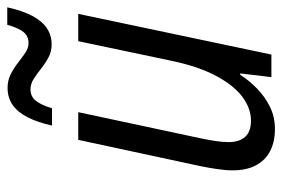

<svg xmlns="http://www.w3.org/2000/svg" viewBox="-145 -627 782 532"><g transform="rotate(-90 246.0 -361.0)"><path d="M154.3 9.8Q118.7 9.8 93 -3.7Q67.4 -17.1 53.7 -43.2Q40 -69.3 40 -107.4Q40 -127.4 43.5 -150.1Q46.9 -172.9 51.3 -194.8L124.5 -535.2H201.2L128.4 -194.3Q124 -172.9 121.1 -153.8Q118.2 -134.8 118.2 -118.7Q118.2 -89.4 132.6 -73Q147 -56.6 177.7 -56.6Q211.4 -56.6 243.2 -80.1Q274.9 -103.5 301 -151.9Q327.1 -200.2 342.8 -273.4L397.9 -535.2H473.6L360.8 0H298.3L308.6 -86.4H304.7Q288.6 -61 266.1 -39.3Q243.7 -17.6 215.8 -3.9Q188 9.8 154.3 9.8ZM164.1 -607.9Q172.9 -647.5 186.8 -675Q200.7 -702.6 220.9 -716.8Q241.2 -731 268.6 -731Q289.6 -731 306.6 -722.2Q323.7 -713.4 338.4 -701.9Q353 -690.4 366.2 -681.6Q379.4 -672.9 392.6 -672.9Q411.1 -672.9 422.4 -685.8Q433.6 -698.7 443.4 -731.9H491.7Q482.4 -689.5 467.8 -662.1Q453.1 -634.8 433.3 -621.8Q413.6 -608.9 388.7 -608.9Q369.1 -608.9 352.8 -617.7Q336.4 -626.5 321.8 -638.2Q307.1 -649.9 293.2 -658.7Q279.3 -667.5 264.2 -667.5Q244.6 -667.5 232.9 -652.8Q221.2 -638.2 211.9 -607.9Z"/></g></svg>

Font: Open Sans SemiCondensed
Style: Italic
Weight: 400
Width: 4
Italic angle: -12°
Designer: Monotype Design Team
Foundry: Monotype Imaging Inc.
Version: Version 3.000